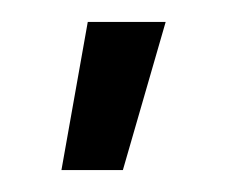

<svg xmlns="http://www.w3.org/2000/svg" viewBox="-20 -759 211 175"><path d="M36 -604H92L131 -739H60Z"/></svg>

Font: Kulim Park SemiBold
Style: Regular
Weight: 600
Designer: Noponies / Dale Sattler
Foundry: Noponies
Version: Version 1.000; ttfautohint (v1.8.3)